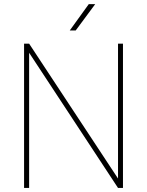

<svg xmlns="http://www.w3.org/2000/svg" viewBox="-20 -926 726 946"><path d="M417.5 -905.8H449.2L353 -775.9H323.7ZM585.9 0H561.5L123.5 -666V0H98.6V-710.9H123.5L561.5 -46.4V-710.9H585.9Z"/></svg>

Font: Robert Sans Thin
Style: Regular
Weight: 100
Designer: Christian Robertson (extended by Adam Twardoch)
Foundry: Google
Version: Version 12.135;April 2, 2019;FontCreator 11.5.0.2425 64-bit;